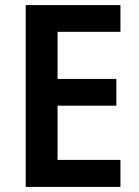

<svg xmlns="http://www.w3.org/2000/svg" viewBox="-20 -734 544 754"><path d="M453 0V-106H206V-319H437V-424H206V-609H453V-714H81V0Z"/></svg>

Font: Noto Sans Thai Looped SemiCondensed SemiBold
Style: Regular
Weight: 600
Width: 4
Designer: Sasikarn Vongin, Ben Mitchell
Foundry: The Fontpad Ltd
Version: Version 1.001